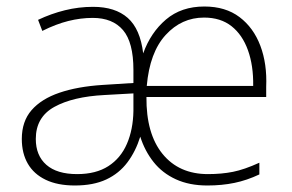

<svg xmlns="http://www.w3.org/2000/svg" viewBox="-20 -560 897 590"><path d="M608 -540Q673 -540 716 -507.5Q759 -475 780 -419.5Q801 -364 798 -293V-262H430Q429 -149 479.5 -87Q530 -25 619 -25Q661 -25 696 -32Q731 -39 777 -60V-24Q739 -6 700.5 2Q662 10 617 10Q562 10 520.5 -9Q479 -28 452 -62Q425 -96 411 -140Q397 -95 371.5 -61Q346 -27 306.5 -8.5Q267 10 210 10Q157 10 120.5 -7.5Q84 -25 65.5 -57Q47 -89 47 -133Q47 -187 77 -221.5Q107 -256 162.5 -275Q218 -294 295 -299L390 -305V-345Q390 -430 358 -467.5Q326 -505 265 -505Q228 -505 190 -495.5Q152 -486 110 -465L97 -499Q137 -518 179.5 -528.5Q222 -539 266 -539Q334 -539 372.5 -505Q411 -471 420 -396Q443 -460 490 -500Q537 -540 608 -540ZM301 -268Q204 -263 147 -231.5Q90 -200 90 -133Q90 -82 122.5 -53.5Q155 -25 217 -25Q275 -25 313 -49.5Q351 -74 370 -118Q389 -162 390 -219V-273ZM607 -506Q538 -506 489 -452.5Q440 -399 431 -296H758Q759 -358 742 -405.5Q725 -453 691.5 -479.5Q658 -506 607 -506Z"/></svg>

Font: Noto Sans Hebrew Thin ExtraLight
Style: Regular
Weight: 250
Version: Version 3.001